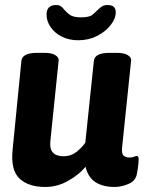

<svg xmlns="http://www.w3.org/2000/svg" viewBox="-20 -735 597 763"><path d="M291 -575Q254 -575 225.5 -589.5Q197 -604 181 -627.5Q165 -651 165 -677Q165 -715 203 -715Q215 -715 222 -710Q229 -705 235 -697Q243 -687 257 -676.5Q271 -666 302 -666Q336 -666 349 -677.5Q362 -689 372 -699Q379 -706 387 -710.5Q395 -715 408 -715Q440 -715 440 -686Q440 -661 419.5 -635Q399 -609 365.5 -592Q332 -575 291 -575ZM160 8Q93 8 57.5 -25.5Q22 -59 30 -139L65 -493Q68 -525 128 -525H156Q186 -525 200.5 -515.5Q215 -506 213 -494L180 -173Q174 -114 233 -114Q262 -114 284 -131.5Q306 -149 319 -168L353 -493Q356 -525 416 -525H444Q474 -525 488.5 -515.5Q503 -506 501 -494L465 -147Q463 -126 470.5 -117.5Q478 -109 494 -109Q505 -109 512.5 -112Q520 -115 523 -115Q531 -115 531 -103Q531 -99 530 -84.5Q529 -70 524 -44Q519 -16 490.5 -4Q462 8 436 8Q389 8 359.5 -11Q330 -30 320 -72Q294 -41 251 -16.5Q208 8 160 8Z"/></svg>

Font: Asap
Style: Bold Italic
Weight: 700
Italic angle: -6°
Designer: Pablo Cosgaya
Foundry: Omnibus-Type
Version: Version 3.001; ttfautohint (v1.8.3)